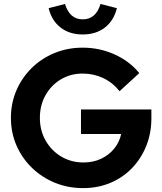

<svg xmlns="http://www.w3.org/2000/svg" viewBox="-20 -956 834 987"><path d="M407.4 11Q329.3 11 262 -16.6Q194.7 -44.3 143.8 -93.8Q92.8 -143.3 64.5 -208.8Q36.1 -274.3 36.1 -350Q36.1 -425.7 64.3 -491.2Q92.6 -556.7 142.8 -606.2Q193 -655.7 260.3 -683.4Q327.6 -711 405 -711Q491.7 -711 568.7 -676.4Q645.7 -641.7 696 -580.3L594.7 -487.2Q559 -531.8 510.2 -554.8Q461.4 -577.8 405 -577.8Q342.2 -577.8 292.5 -547.8Q242.8 -517.9 213.9 -466.4Q185 -414.8 185 -350Q185 -285.2 214.6 -233.3Q244.2 -181.4 295 -151.1Q345.7 -120.8 409.3 -120.8Q458.8 -120.8 499.2 -139.6Q539.5 -158.5 566.8 -191.7Q594 -225 602.9 -267.2H396.3V-393.2H758.2V-348.6Q758.2 -271.3 731.8 -205.8Q705.4 -140.3 658.4 -91.5Q611.3 -42.7 547.2 -15.9Q483 11 407.4 11ZM405.4 -778.8Q337.6 -778.8 291.7 -814.2Q245.8 -849.6 230 -914L314.2 -935.6Q338 -856.5 405.4 -856.5Q473 -856.5 496.7 -935.6L580.9 -914Q565 -849.6 519 -814.2Q473 -778.8 405.4 -778.8Z"/></svg>

Font: Red Hat Display VF
Style: Regular
Weight: 300
Designer: Pentagram, MCKL
Foundry: Pentagram, MCKL
Version: Version 1.023